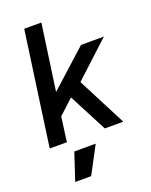

<svg xmlns="http://www.w3.org/2000/svg" viewBox="-180 -852 946 1199"><g transform="rotate(-20 292.5 -253.0)"><path d="M28 0 134 -757H248L186 -318L433 -541H585L350 -324L517 0H394L262 -254L164 -164L142 0ZM106 251 166 70H308L212 251Z"/></g></svg>

Font: Plus Jakarta Sans SemiBold
Style: Italic
Weight: 600
Italic angle: -8°
Designer: Gumpita Rahayu
Foundry: Tokotype
Version: Version 2.071; ttfautohint (v1.8.4.7-5d5b);gftools[0.9.29]